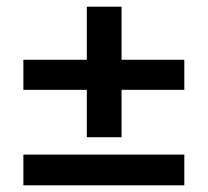

<svg xmlns="http://www.w3.org/2000/svg" viewBox="-20 -554 622 575"><path d="M50 -375H532V-285H50ZM50 -91H532V1H50ZM240 -534H344V-143H240Z"/></svg>

Font: Easer Grotesk Variable
Style: Regular
Weight: 400
Designer: Boardeaser, Bonnie Shaver-Troup, Thomas Jockin
Foundry: Lexend
Version: Version 1.001;Glyphs 3.1.2 (3151)